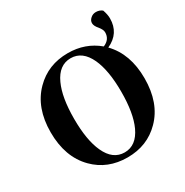

<svg xmlns="http://www.w3.org/2000/svg" viewBox="-206 -1072 1207 1256"><g transform="rotate(-30 397.5 -444.0)"><path d="M533 -119Q576 -212 576 -374Q576 -534 533 -628Q486 -729 398 -729Q309 -729 263 -628Q220 -535 220 -374Q220 -212 263 -119Q309 -18 398 -18Q486 -18 533 -119ZM647 -666Q752 -558 752 -374Q752 -187 646 -80Q548 20 398 20Q248 20 150 -79Q43 -187 43 -374Q43 -559 150 -667Q249 -767 398 -767Q530 -767 625 -687Q679 -709 679 -763Q679 -783 657 -810Q634 -836 634 -857Q634 -877 651 -892Q668 -908 692 -908Q719 -908 739 -892Q752 -855 752 -826Q752 -714 647 -666Z"/></g></svg>

Font: Source Han Serif CN Heavy
Style: Regular
Weight: 900
Designer: Ryoko NISHIZUKA  (kana & ideographs); Frank Grießhammer (Latin, Greek & Cyrillic); Wenlong ZHANG  (bopomofo); Sandoll Co
Foundry: Adobe Systems Incorporated
Version: Version 1.000;PS 1;hotconv 16.6.53;makeotf.lib2.5.65590